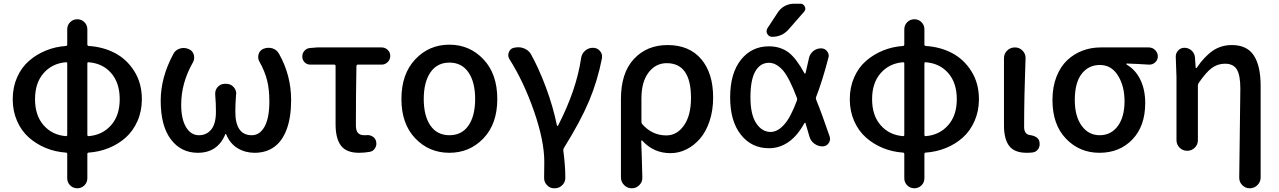

<svg xmlns="http://www.w3.org/2000/svg" viewBox="-20 -803 6828 1025"><path d="M453.1 -470.7Q446.3 -471.7 446.3 -463.9V-83Q446.3 -76.2 453.1 -76.2Q526.4 -82 572.8 -134.3Q619.1 -186.5 619.1 -273.4Q619.1 -360.4 573.7 -412.6Q528.3 -464.8 453.1 -470.7ZM332 -76.2Q338.9 -76.2 338.9 -83V-463.9Q338.9 -471.7 332 -470.7Q258.8 -464.8 212.9 -412.6Q167 -360.4 167 -273.4Q167 -186.5 212.9 -134.3Q258.8 -82 332 -76.2ZM446.3 -646.5V-565.4Q446.3 -558.6 453.1 -557.6Q531.2 -552.7 594.2 -519.5Q657.2 -486.3 697.3 -422.4Q737.3 -358.4 737.3 -273.4Q737.3 -210 713.9 -156.7Q690.4 -103.5 650.9 -68.4Q611.3 -33.2 560.5 -12.7Q509.8 7.8 453.1 11.7Q446.3 11.7 446.3 19.5V148.4Q446.3 170.9 430.7 186.5Q415 202.1 392.6 202.1Q370.1 202.1 354.5 186.5Q338.9 170.9 338.9 148.4V19.5Q338.9 11.7 332 11.7Q275.4 7.8 225.1 -12.7Q174.8 -33.2 134.8 -68.4Q94.7 -103.5 71.3 -156.7Q47.9 -210 47.9 -273.4Q47.9 -336.9 71.3 -390.1Q94.7 -443.4 134.8 -478Q174.8 -512.7 225.1 -533.2Q275.4 -553.7 332 -557.6Q338.9 -558.6 338.9 -565.4V-646.5Q338.9 -668.9 354.5 -684.6Q370.1 -700.2 392.6 -700.2Q415 -700.2 430.7 -684.6Q446.3 -668.9 446.3 -646.5Z M1036.1 12.7Q946.3 12.7 892.1 -59.1Q837.9 -130.9 837.9 -265.6Q837.9 -389.6 905.3 -514.6Q916 -536.1 940.4 -543.9Q951.2 -546.9 960.9 -546.9Q974.6 -546.9 987.3 -541Q1007.8 -533.2 1014.6 -510.7Q1016.6 -502.9 1016.6 -495.1Q1016.6 -482.4 1009.8 -469.7Q947.3 -360.4 947.3 -244.1Q947.3 -168 973.1 -124.5Q999 -81.1 1042 -81.1Q1083 -81.1 1107.9 -111.8Q1132.8 -142.6 1132.8 -207Q1132.8 -252 1128.9 -297.9Q1128.9 -300.8 1128.9 -303.7Q1128.9 -323.2 1141.6 -337.9Q1157.2 -355.5 1179.7 -355.5H1188.5Q1211.9 -355.5 1227.5 -337.9Q1241.2 -322.3 1241.2 -302.7Q1241.2 -300.8 1240.2 -297.9Q1236.3 -246.1 1236.3 -207Q1236.3 -81.1 1324.2 -81.1Q1367.2 -81.1 1392.6 -127.4Q1418 -173.8 1418 -261.7Q1418 -326.2 1405.8 -374.5Q1393.6 -422.9 1365.2 -473.6Q1358.4 -485.4 1358.4 -498Q1358.4 -505.9 1360.4 -513.7Q1367.2 -535.2 1387.7 -543Q1400.4 -547.9 1413.1 -547.9Q1423.8 -547.9 1434.6 -544.9Q1458 -537.1 1469.7 -515.6Q1534.2 -401.4 1534.2 -268.6Q1534.2 -176.8 1510.7 -113.3Q1487.3 -49.8 1443.8 -18.6Q1400.4 12.7 1338.9 12.7Q1289.1 12.7 1248.5 -11.7Q1208 -36.1 1187.5 -85.9Q1187.5 -87.9 1185.5 -87.9Q1183.6 -87.9 1182.6 -85.9Q1141.6 12.7 1036.1 12.7Z M1896.5 12.7Q1829.1 12.7 1800.3 -25.4Q1771.5 -63.5 1771.5 -139.6V-450.2Q1771.5 -458 1763.7 -458H1636.7Q1618.2 -458 1606 -470.7Q1593.8 -483.4 1593.8 -501Q1593.8 -519.5 1606 -532.7Q1618.2 -545.9 1636.7 -546.9L1673.8 -549.8H2017.6Q2036.1 -549.8 2049.8 -536.6Q2063.5 -523.4 2063.5 -504.4Q2063.5 -485.4 2049.8 -471.7Q2036.1 -458 2017.6 -458H1890.6Q1883.8 -458 1882.8 -450.2Q1879.9 -300.8 1879.9 -133.8Q1879.9 -105.5 1891.1 -93.3Q1902.3 -81.1 1924.8 -81.1Q1930.7 -81.1 1936.5 -81.1Q1939.5 -82 1941.4 -82Q1957 -82 1970.7 -73.2Q1985.4 -63.5 1988.3 -45.9Q1989.3 -41 1989.3 -36.1Q1989.3 -22.5 1981.4 -10.7Q1971.7 4.9 1953.1 7.8Q1924.8 12.7 1896.5 12.7Z M2378.9 12.7Q2270.5 12.7 2196.8 -64.5Q2123 -141.6 2123 -274.4Q2123 -408.2 2196.8 -486.3Q2270.5 -564.5 2378.9 -564.5Q2487.3 -564.5 2561 -486.3Q2634.8 -408.2 2634.8 -274.4Q2634.8 -141.6 2561 -64.5Q2487.3 12.7 2378.9 12.7ZM2516.6 -274.4Q2516.6 -364.3 2481 -416.5Q2445.3 -468.8 2379.4 -468.8Q2313.5 -468.8 2277.8 -416.5Q2242.2 -364.3 2242.2 -274.4Q2242.2 -184.6 2277.8 -132.8Q2313.5 -81.1 2379.4 -81.1Q2445.3 -81.1 2481 -132.8Q2516.6 -184.6 2516.6 -274.4Z M2998 146.5Q2998 168.9 2982.4 184.6Q2965.8 202.1 2941.4 202.1H2937.5Q2915 202.1 2899.4 184.6Q2884.8 168.9 2884.8 147.5Q2884.8 146.5 2884.8 144.5Q2885.7 115.2 2885.7 60.5Q2885.7 -50.8 2831.1 -208.5Q2776.4 -366.2 2700.2 -486.3Q2693.4 -497.1 2693.4 -508.8Q2693.4 -515.6 2696.3 -523.4Q2703.1 -543 2722.7 -547.9L2728.5 -548.8Q2738.3 -550.8 2748 -550.8Q2762.7 -550.8 2777.3 -544.9Q2801.8 -535.2 2814.5 -513.7Q2856.4 -438.5 2894.5 -336.4Q2932.6 -234.4 2953.1 -133.8Q2954.1 -130.9 2956.5 -130.9Q2959 -130.9 2960 -133.8Q3057.6 -324.2 3082 -491.2Q3085 -515.6 3103 -531.7Q3121.1 -547.9 3145.5 -547.9Q3168 -547.9 3182.6 -531.2Q3194.3 -517.6 3194.3 -502Q3194.3 -497.1 3193.4 -491.2Q3169.9 -371.1 3124.5 -263.2Q3079.1 -155.3 2990.2 -12.7Q2986.3 -5.9 2987.3 1Q2998 81.1 2998 146.5Z M3352.5 202.1Q3329.1 202.1 3312 185.1Q3294.9 168 3294.9 144.5V-274.4Q3294.9 -414.1 3364.3 -488.3Q3433.6 -562.5 3543.9 -562.5Q3659.2 -562.5 3723.1 -487.8Q3787.1 -413.1 3787.1 -282.2Q3787.1 -213.9 3768.1 -156.7Q3749 -99.6 3716.8 -62.5Q3684.6 -25.4 3644 -5.4Q3603.5 14.6 3559.6 14.6Q3468.8 14.6 3408.2 -52.7Q3406.2 -53.7 3404.8 -53.2Q3403.3 -52.7 3403.3 -50.8Q3403.3 -32.2 3406.2 37.1Q3409.2 138.7 3409.2 146.5Q3409.2 168.9 3393.6 184.6Q3377 202.1 3353.5 202.1ZM3537.1 -80.1Q3593.8 -80.1 3631.3 -133.3Q3668.9 -186.5 3668.9 -280.3Q3668.9 -465.8 3539.1 -465.8Q3480.5 -465.8 3442.4 -416Q3404.3 -366.2 3404.3 -277.3V-152.3Q3404.3 -144.5 3409.2 -139.6Q3461.9 -80.1 3537.1 -80.1Z M4234.4 -266.6Q4237.3 -273.4 4234.4 -280.3Q4194.3 -386.7 4160.2 -426.8Q4124 -467.8 4085 -467.8Q4039.1 -467.8 4012.7 -422.9Q3986.3 -377.9 3986.3 -283.2Q3986.3 -191.4 4017.1 -145Q4047.9 -98.6 4093.8 -98.6Q4131.8 -98.6 4167 -138.7Q4201.2 -176.8 4234.4 -266.6ZM4336.9 -285.2Q4334 -278.3 4336.9 -271.5Q4367.2 -197.3 4409.2 -74.2Q4411.1 -67.4 4411.1 -60.5Q4411.1 -48.8 4403.3 -38.1Q4391.6 -21.5 4371.1 -21.5Q4346.7 -21.5 4326.7 -36.6Q4306.6 -51.8 4300.8 -75.2Q4289.1 -115.2 4280.3 -145.5Q4280.3 -147.5 4277.8 -147.5Q4275.4 -147.5 4274.4 -145.5Q4236.3 -77.1 4189.5 -44.9Q4141.6 -11.7 4085 -11.7Q3992.2 -11.7 3935.1 -84Q3877.9 -156.2 3877.9 -283.2Q3877.9 -411.1 3935.1 -483.4Q3992.2 -555.7 4085 -555.7Q4145.5 -555.7 4189.5 -523.4Q4231.4 -491.2 4274.4 -412.1Q4275.4 -410.2 4277.3 -410.2Q4279.3 -410.2 4280.3 -412.1Q4289.1 -447.3 4298.8 -493.2Q4303.7 -515.6 4321.8 -530.3Q4339.8 -544.9 4363.3 -544.9Q4383.8 -544.9 4395.5 -529.3Q4404.3 -517.6 4404.3 -504.9Q4404.3 -500 4402.3 -494.1Q4370.1 -370.1 4336.9 -285.2ZM4130.9 -734.4Q4145.5 -757.8 4168.9 -770.5Q4192.4 -783.2 4219.7 -783.2H4252.9Q4269.5 -783.2 4276.4 -767.6Q4279.3 -761.7 4279.3 -756.8Q4279.3 -748 4272.5 -740.2L4191.4 -647.5Q4156.2 -606.4 4101.6 -606.4Q4085 -606.4 4076.2 -622.1Q4072.3 -628.9 4072.3 -635.7Q4072.3 -644.5 4077.1 -652.3Z M4921.9 -470.7Q4915 -471.7 4915 -463.9V-83Q4915 -76.2 4921.9 -76.2Q4995.1 -82 5041.5 -134.3Q5087.9 -186.5 5087.9 -273.4Q5087.9 -360.4 5042.5 -412.6Q4997.1 -464.8 4921.9 -470.7ZM4800.8 -76.2Q4807.6 -76.2 4807.6 -83V-463.9Q4807.6 -471.7 4800.8 -470.7Q4727.5 -464.8 4681.6 -412.6Q4635.7 -360.4 4635.7 -273.4Q4635.7 -186.5 4681.6 -134.3Q4727.5 -82 4800.8 -76.2ZM4915 -646.5V-565.4Q4915 -558.6 4921.9 -557.6Q5000 -552.7 5063 -519.5Q5126 -486.3 5166 -422.4Q5206.1 -358.4 5206.1 -273.4Q5206.1 -210 5182.6 -156.7Q5159.2 -103.5 5119.6 -68.4Q5080.1 -33.2 5029.3 -12.7Q4978.5 7.8 4921.9 11.7Q4915 11.7 4915 19.5V148.4Q4915 170.9 4899.4 186.5Q4883.8 202.1 4861.3 202.1Q4838.9 202.1 4823.2 186.5Q4807.6 170.9 4807.6 148.4V19.5Q4807.6 11.7 4800.8 11.7Q4744.1 7.8 4693.8 -12.7Q4643.6 -33.2 4603.5 -68.4Q4563.5 -103.5 4540 -156.7Q4516.6 -210 4516.6 -273.4Q4516.6 -336.9 4540 -390.1Q4563.5 -443.4 4603.5 -478Q4643.6 -512.7 4693.8 -533.2Q4744.1 -553.7 4800.8 -557.6Q4807.6 -558.6 4807.6 -565.4V-646.5Q4807.6 -668.9 4823.2 -684.6Q4838.9 -700.2 4861.3 -700.2Q4883.8 -700.2 4899.4 -684.6Q4915 -668.9 4915 -646.5Z M5460.9 12.7Q5395.5 12.7 5367.7 -23.9Q5339.8 -60.5 5339.8 -132.8V-492.2Q5339.8 -516.6 5356.9 -533.2Q5374 -549.8 5397.5 -549.8H5398.4Q5421.9 -549.8 5438.5 -533.2Q5455.1 -516.6 5455.1 -494.1Q5455.1 -491.2 5452.1 -398.4Q5450.2 -335 5449.2 -297.9Q5448.2 -260.7 5447.8 -211.4Q5447.3 -162.1 5447.3 -126Q5447.3 -85.9 5478.5 -82Q5524.4 -75.2 5529.3 -44.9Q5530.3 -39.1 5530.3 -34.2Q5530.3 -20.5 5523.4 -8.8Q5512.7 7.8 5494.1 10.7Q5479.5 12.7 5460.9 12.7Z M5849.6 12.7Q5743.2 12.7 5670.9 -62.5Q5598.6 -137.7 5598.6 -268.6Q5598.6 -338.9 5620.1 -393.6Q5641.6 -448.2 5677.7 -481.9Q5713.9 -515.6 5759.3 -532.7Q5804.7 -549.8 5855.5 -549.8H6112.3Q6132.8 -549.8 6147 -535.6Q6161.1 -521.5 6161.1 -502Q6161.1 -482.4 6146.5 -469.7Q6133.8 -458 6116.2 -458Q6115.2 -458 6113.3 -458Q6054.7 -461.9 5995.1 -463.9Q5993.2 -463.9 5993.2 -461.4Q5993.2 -459 5995.1 -458Q6042 -430.7 6067.9 -377.4Q6093.8 -324.2 6093.8 -252.9Q6093.8 -129.9 6025.4 -58.6Q5957 12.7 5849.6 12.7ZM5850.6 -81.1Q5911.1 -81.1 5947.3 -129.9Q5983.4 -178.7 5983.4 -262.7Q5983.4 -343.8 5948.2 -399.9Q5913.1 -456.1 5852.1 -456.1Q5791 -456.1 5754.4 -408.7Q5717.8 -361.3 5717.8 -268.6Q5717.8 -182.6 5754.4 -131.8Q5791 -81.1 5850.6 -81.1Z M6710 144.5Q6710 168 6692.9 185.1Q6675.8 202.1 6652.3 202.1H6651.4Q6627.9 202.1 6611.3 184.6Q6595.7 168.9 6595.7 145.5L6601.6 -330.1Q6601.6 -401.4 6583 -432.1Q6564.5 -462.9 6519.5 -462.9Q6480.5 -462.9 6449.2 -439.9Q6418 -417 6378.9 -359.4Q6375 -353.5 6375 -345.7V-54.7Q6375 -31.2 6358.4 -14.6Q6341.8 2 6317.9 2Q6293.9 2 6277.3 -14.6Q6260.7 -31.2 6260.7 -54.7V-392.6L6256.8 -501Q6256.8 -518.6 6268.6 -532.2Q6282.2 -547.9 6302.7 -547.9Q6325.2 -547.9 6341.3 -533.2Q6357.4 -518.6 6359.4 -496.1L6363.3 -440.4Q6364.3 -439.5 6365.7 -439.5Q6367.2 -439.5 6368.2 -440.4Q6410.2 -502 6454.6 -532.2Q6499 -562.5 6556.6 -562.5Q6636.7 -562.5 6673.3 -507.3Q6710 -452.1 6710 -343.8Z"/></svg>

Font: Gen Jyuu Gothic P Medium
Style: Regular
Weight: 500
Designer: [Source Han Sans]
Ryoko NISHIZUKA  (kana & ideographs); Paul D. Hunt (Latin, Greek & Cyrillic); Wenlong ZHANG  (bopomofo
Version: Version 1.002.20150607